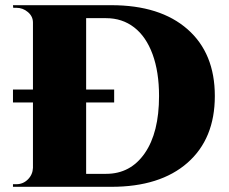

<svg xmlns="http://www.w3.org/2000/svg" viewBox="-20 -720 882 740"><path d="M30 -700H409Q597 -700 702.5 -607.5Q808 -515 808 -350Q808 -185 702.5 -92.5Q597 0 409 0H30V-10H43Q69 -10 87.5 -28.5Q106 -47 107 -73V-325H30V-375H107V-633Q107 -657 87.5 -673.5Q68 -690 43 -690H31ZM312 -325V-50H389Q483 -50 538 -129.5Q593 -209 593 -350Q593 -443 568 -511Q543 -579 497 -614.5Q451 -650 389 -650H312V-375H420V-325Z"/></svg>

Font: Cinzel Decorative Black
Style: Regular
Weight: 900
Designer: Natanael Gama
Version: Version 1.001;PS 001.001;hotconv 1.0.56;makeotf.lib2.0.21325